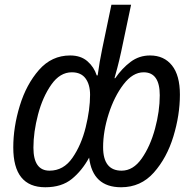

<svg xmlns="http://www.w3.org/2000/svg" viewBox="-20 -780 814 810"><path d="M171 10Q240 10 283 -25Q326 -60 356 -115Q371 10 491 10Q574 10 629 -52Q684 -114 711.5 -204.5Q739 -295 739 -381Q739 -462 705.5 -504Q672 -546 613 -546Q567 -546 531 -519Q495 -492 466 -450H463Q466 -460 474.5 -492Q483 -524 491 -561L533 -760H450L411 -573Q400 -521 392 -462H388Q377 -497 349 -521.5Q321 -546 276 -546Q198 -546 144.5 -485Q91 -424 63.5 -334Q36 -244 36 -158Q36 10 171 10ZM189 -60Q121 -60 121 -157Q121 -223 140.5 -297Q160 -371 196.5 -423Q233 -475 283 -475Q322 -475 341 -449Q360 -423 360 -380Q360 -318 341.5 -243Q323 -168 285.5 -114Q248 -60 189 -60ZM493 -60Q415 -60 415 -159Q415 -226 438.5 -299.5Q462 -373 501 -424Q540 -475 586 -475Q654 -475 654 -378Q654 -311 634 -237Q614 -163 578 -111.5Q542 -60 493 -60Z"/></svg>

Font: Noto Sans UI SemiCondensed
Style: Italic
Weight: 400
Width: 4
Italic angle: -12°
Designer: Monotype Design Team
Foundry: Monotype Imaging Inc.
Version: Version 1.901